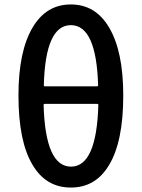

<svg xmlns="http://www.w3.org/2000/svg" viewBox="-20 -830 637 863"><path d="M127 -88Q63 -193 63 -401Q63 -600 127 -707Q188 -810 298.5 -810Q409 -810 470 -707Q534 -600 534 -401Q534 -193 470 -88Q410 13 298.5 13Q187 13 127 -88ZM422 -358Q422 -363 417 -363H181Q176 -363 176 -358Q184 -81 299 -81Q414 -81 422 -358ZM177 -447Q177 -442 182 -442H416Q421 -442 421 -447Q413 -717 298.5 -717Q184 -717 177 -447Z"/></svg>

Font: Resource Han Rounded TW Medium
Style: Regular
Weight: 500
Designer: Cyano Hao (round all glyphs); Ryoko NISHIZUKA 西塚涼子 (kana, bopomofo & ideographs); Paul D. Hunt (Latin, Greek & Cyrillic)
Foundry: Cyano Hao
Version: 0.990